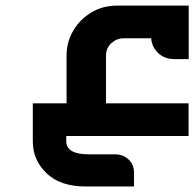

<svg xmlns="http://www.w3.org/2000/svg" viewBox="-20 -488 697 689"><path d="M460.9 181.2V131.3C460.9 112.8 454.6 97.2 441.9 84.5C428.7 72.3 412.6 65.9 394 65.9H299.8C245.1 65.9 217.8 50.3 217.8 18.6V0H656.7V-117.2H360.4V-288.1C360.4 -306.2 366.7 -320.8 379.4 -333C392.6 -344.7 407.2 -350.6 423.3 -350.6H522.5C523.9 -330.6 531.7 -313.5 545.9 -299.3C561.5 -283.7 581.5 -275.9 605.5 -275.9H657.2V-467.8H398.4C365.2 -467.8 335 -459.5 308.1 -443.4C280.8 -427.2 259.3 -405.8 243.2 -378.4C227.1 -351.6 218.8 -321.3 218.8 -288.1V-117.2H97.7V18.6C97.7 63.5 113.8 101.6 146.5 133.3C179.2 165 226.1 181.2 287.6 181.2Z"/></svg>

Font: Ya Modern Pro
Style: Bold
Weight: 700
Designer: Yahyaalaswadi
Foundry: Yahyaalaswadi
Version: Version 1.000;September 23, 2024;FontCreator 15.0.0.2974 64-